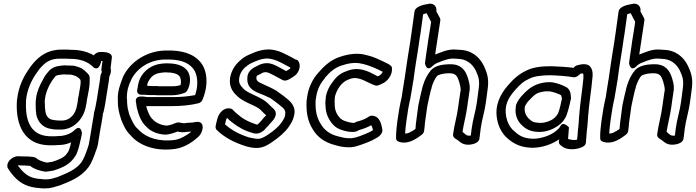

<svg xmlns="http://www.w3.org/2000/svg" viewBox="-20 -794 3856 1064"><path d="M21 131C22 134 22 137 24 139C49 178 84 221 140 238C165 246 191 248 215 250H217C228 250 239 250 251 249C274 246 293 238 306 235C307 235 309 234 310 234C366 212 427 190 470 133C491 103 502 70 514 35L515 34L521 13L522 9C523 4 525 -5 526 -16C527 -24 530 -35 531 -45C532 -56 535 -69 537 -82C538 -89 540 -96 540 -99L541 -103C543 -119 547 -135 549 -152L550 -161C550 -163 551 -166 553 -171C553 -172 554 -173 554 -174L559 -197C562 -213 565 -229 567 -245C571 -273 579 -314 583 -345L586 -370C594 -385 597 -402 593 -418L600 -475C603 -499 571 -506 547 -506H536C525 -506 509 -501 500 -487C469 -506 426 -518 376 -518C369 -518 364 -518 359 -519H318C245 -519 198 -483 163 -442C151 -428 141 -413 134 -402C106 -361 84 -311 76 -253C74 -243 73 -229 73 -221C69 -102 113 6 248 11H280C286 11 290 11 299 10C306 10 313 9 317 9H320C339 7 355 3 374 -5C371 10 367 25 362 38C362 39 361 39 361 40C359 45 357 49 347 62C333 80 303 92 269 103C262 104 251 105 241 107C241 107 240 108 240 108C240 108 239 107 239 107C214 102 189 91 182 83C174 74 143 74 131 73H127C113 73 101 73 86 72C56 68 16 97 21 131ZM126 -250V-252C132 -298 153 -345 175 -378C186 -393 192 -404 199 -412C229 -447 256 -469 311 -469H346C356 -468 362 -468 369 -468C427 -468 467 -451 494 -425C494 -425 519 -395 536 -438C539 -446 540 -450 541 -456H548L542 -413C541 -409 541 -405 543 -402C547 -388 538 -387 537 -376L533 -345C529 -316 521 -275 517 -245C515 -231 512 -215 509 -201L504 -180C502 -174 501 -169 500 -161L499 -152C497 -138 493 -121 491 -105C489 -96 488 -89 487 -82C486 -71 483 -58 481 -45C480 -39 478 -28 476 -16C475 -10 473 0 472 7L466 26C455 59 444 87 430 107C401 145 354 165 299 187C281 192 265 198 252 199C245 200 234 200 225 200C199 198 178 196 160 190C126 180 100 152 78 122C94 123 107 123 118 123C131 125 139 124 147 125C168 143 197 151 223 156C232 158 238 158 245 156C252 155 262 154 273 152C274 152 276 151 277 151C309 140 354 127 385 88C391 80 403 66 408 49C417 27 420 8 425 -11L426 -17C426 -19 428 -21 428 -23C429 -32 432 -41 432 -43L434 -56C434 -56 429 -109 392 -72C376 -56 351 -45 322 -41C311 -41 308 -40 303 -40H299C295 -39 292 -39 286 -39H254C154 -43 120 -118 124 -227C124 -236 124 -243 126 -250ZM178 -234C178 -223 177 -212 178 -202C177 -184 181 -168 181 -162V-159C189 -119 218 -84 267 -79C276 -77 275 -78 278 -77H283C283 -77 288 -76 296 -76H323C396 -80 448 -143 457 -212C457 -212 459 -219 460 -227L462 -243C463 -247 464 -250 464 -252L465 -257C469 -283 477 -310 477 -343V-365C475 -383 459 -392 449 -403L433 -415C432 -416 430 -417 429 -417C418 -422 403 -427 389 -430H385C379 -430 371 -431 360 -431H348C345 -432 341 -432 338 -432C313 -429 274 -430 247 -396C232 -379 224 -365 216 -349C200 -320 185 -289 180 -251ZM228 -237 230 -251C235 -291 261 -341 284 -367C284 -368 285 -368 285 -369C291 -377 298 -378 334 -382C336 -382 343 -381 344 -381H354C361 -381 364 -380 375 -380C382 -379 393 -375 401 -372L416 -362C420 -359 423 -355 426 -351C426 -347 427 -342 427 -337C426 -315 419 -288 415 -259C413 -254 412 -246 412 -243L410 -227C410 -225 408 -220 407 -212C400 -161 367 -128 328 -126H303C302 -126 300 -127 293 -127C287 -128 283 -128 283 -128C282 -128 280 -129 279 -129C251 -131 237 -148 232 -174C231 -186 228 -201 229 -205V-210C228 -219 228 -228 228 -237Z M633 -236C632 -202 640 -165 650 -137V-135C662 -106 675 -71 703 -45C706 -43 707 -39 715 -32C763 16 848 46 952 31C998 24 1040 -2 1070 -28C1076 -33 1087 -41 1095 -57C1114 -97 1100 -127 1059 -117C1046 -114 1037 -115 1014 -113C1013 -113 1012 -112 1011 -112C1000 -110 1000 -111 986 -113L974 -115C970 -116 963 -116 958 -114C940 -107 918 -98 903 -98C872 -100 842 -115 828 -131C811 -145 798 -175 790 -206H933C986 -206 1036 -211 1081 -222C1088 -224 1097 -230 1101 -239C1127 -297 1135 -370 1106 -427C1074 -486 1008 -512 930 -514H893C797 -511 704 -456 662 -369C662 -368 661 -367 661 -366C658 -359 655 -350 651 -339L646 -324C636 -296 631 -265 633 -236ZM683 -245C682 -264 685 -294 692 -314L697 -329C700 -337 705 -344 708 -354C740 -418 810 -461 887 -464H924C993 -462 1038 -440 1060 -399C1078 -362 1077 -310 1061 -267C1024 -260 984 -256 940 -256H799C792 -256 788 -258 774 -259H762C762 -259 725 -262 734 -225C735 -220 736 -210 738 -198C747 -161 761 -118 791 -92C814 -66 853 -50 894 -48H895C920 -48 947 -59 964 -65L971 -64C972 -64 972 -63 972 -63C985 -61 998 -60 1014 -63C1026 -64 1033 -64 1041 -65C1019 -46 981 -24 951 -19C861 -6 791 -32 753 -70C750 -73 748 -76 740 -83C722 -99 710 -128 697 -158C694 -167 694 -170 692 -177C686 -196 684 -220 684 -243C684 -244 683 -244 683 -245ZM740 -294C738 -279 750 -269 761 -269H780C794 -268 805 -267 820 -267H838C849 -266 855 -266 863 -266H931C957 -266 980 -271 1002 -279C1008 -281 1012 -285 1016 -290C1037 -323 1041 -376 1015 -406C990 -436 947 -443 904 -443H896C890 -442 882 -442 874 -441C821 -435 777 -404 755 -357V-355C749 -346 744 -320 743 -309C741 -302 741 -298 740 -294ZM795 -319C796 -324 797 -330 798 -333C798 -334 800 -336 800 -338C815 -369 835 -387 874 -391H875C878 -392 883 -392 894 -393H897C936 -393 963 -386 974 -372C982 -363 986 -339 980 -322C969 -319 954 -316 938 -316H870C862 -316 856 -316 850 -317H827C815 -317 808 -318 795 -319Z M1175 -96C1174 -90 1175 -80 1180 -75C1223 -32 1280 -3 1342 16C1342 16 1343 17 1344 17C1361 21 1387 29 1417 25C1448 21 1476 2 1494 -11C1524 -32 1558 -59 1581 -92C1592 -110 1604 -126 1609 -151L1610 -155C1622 -204 1589 -233 1564 -252C1548 -266 1530 -277 1516 -288C1515 -288 1515 -290 1514 -290C1499 -299 1486 -305 1472 -312C1426 -335 1397 -338 1401 -366C1401 -367 1402 -368 1402 -369C1402 -374 1403 -375 1425 -385C1426 -385 1427 -386 1428 -387C1435 -391 1442 -394 1451 -394C1464 -394 1472 -389 1489 -381C1507 -371 1526 -362 1547 -350C1566 -340 1593 -361 1604 -368C1633 -383 1652 -425 1634 -454C1632 -459 1628 -462 1622 -463C1616 -464 1608 -471 1593 -478C1560 -494 1527 -517 1472 -520H1470C1440 -520 1413 -513 1391 -504C1365 -493 1337 -484 1311 -459C1276 -430 1255 -387 1254 -349C1252 -314 1269 -285 1290 -266C1325 -229 1384 -214 1413 -194L1414 -193C1422 -188 1430 -179 1440 -169C1446 -163 1449 -160 1455 -155C1453 -152 1446 -146 1443 -143C1433 -131 1427 -123 1417 -113L1406 -103C1396 -105 1382 -112 1369 -116C1348 -125 1324 -137 1300 -158C1289 -168 1277 -177 1271 -185C1268 -188 1265 -191 1260 -192C1219 -202 1195 -166 1187 -144C1181 -126 1178 -108 1175 -96ZM1227 -105C1230 -120 1234 -135 1238 -141C1267 -111 1310 -83 1345 -69C1346 -69 1347 -68 1347 -68C1358 -64 1372 -59 1387 -55C1421 -47 1446 -75 1449 -78V-79C1462 -91 1471 -102 1480 -113C1488 -121 1526 -157 1499 -188C1498 -189 1498 -190 1497 -190C1489 -197 1485 -201 1479 -207C1471 -215 1459 -228 1445 -237C1405 -264 1352 -278 1328 -303L1327 -305C1313 -318 1303 -334 1305 -353C1306 -377 1317 -403 1341 -423C1342 -423 1343 -424 1343 -424C1359 -439 1377 -447 1405 -458C1423 -465 1442 -470 1463 -470C1513 -466 1548 -440 1590 -419C1588 -415 1586 -412 1586 -412C1585 -412 1585 -411 1584 -411C1576 -407 1569 -402 1566 -400C1546 -411 1532 -418 1518 -426C1517 -426 1516 -427 1516 -427C1503 -433 1485 -444 1458 -444C1438 -444 1420 -437 1408 -430C1391 -422 1352 -405 1351 -365C1343 -292 1417 -279 1444 -266C1458 -259 1472 -254 1483 -247C1500 -234 1515 -224 1528 -213C1529 -213 1530 -211 1530 -211C1555 -193 1565 -180 1560 -159V-154C1556 -138 1551 -132 1541 -116C1524 -92 1498 -70 1470 -51C1455 -40 1431 -27 1417 -25C1403 -23 1381 -28 1361 -32C1307 -49 1262 -73 1227 -105Z M1679 -235C1676 -171 1685 -122 1713 -78C1737 -36 1779 -4 1837 10C1857 16 1880 22 1909 22H1925C1949 20 1969 12 1987 6C2008 -2 2026 -8 2044 -17L2045 -18C2063 -28 2086 -36 2097 -60C2099 -64 2100 -70 2099 -75C2095 -93 2090 -153 2039 -153C2035 -153 2027 -151 2020 -145C2010 -138 1985 -126 1958 -120C1953 -118 1947 -116 1944 -113H1936C1933 -113 1929 -114 1922 -115C1898 -120 1877 -127 1866 -138C1846 -159 1834 -183 1835 -218V-222L1834 -229C1835 -236 1835 -247 1835 -249L1836 -258C1844 -293 1867 -326 1887 -340C1893 -345 1906 -352 1921 -357C1971 -375 2017 -333 2061 -320C2074 -317 2087 -326 2097 -330C2128 -342 2156 -381 2152 -416C2152 -421 2150 -427 2145 -430C2141 -434 2134 -439 2123 -444C2108 -451 2089 -461 2063 -472C2044 -480 2021 -487 1997 -492C1955 -501 1908 -494 1864 -479C1813 -463 1775 -427 1744 -391C1714 -358 1689 -310 1682 -256ZM1729 -238 1732 -256C1738 -300 1758 -336 1780 -360V-362C1807 -394 1835 -419 1873 -431C1911 -444 1948 -449 1980 -442C2029 -432 2066 -414 2101 -396C2097 -386 2087 -378 2085 -377C2084 -377 2083 -375 2082 -375C2079 -374 2075 -372 2073 -371C2045 -384 1983 -430 1909 -403C1895 -398 1877 -392 1860 -379C1837 -362 1822 -338 1809 -319C1798 -301 1790 -280 1786 -260L1785 -249C1784 -238 1783 -228 1783 -225C1782 -220 1784 -215 1784 -210C1784 -164 1802 -129 1827 -102C1848 -79 1881 -70 1907 -65C1914 -64 1921 -63 1930 -63H1939C1952 -63 1963 -69 1969 -73C1996 -80 2021 -91 2037 -100C2041 -95 2044 -84 2047 -73C2043 -70 2034 -65 2026 -61C2012 -54 1995 -48 1975 -40C1959 -34 1944 -30 1929 -28H1916C1893 -28 1877 -32 1855 -38C1808 -49 1776 -74 1757 -108C1735 -143 1727 -179 1729 -238Z M2182 -123C2178 -90 2174 -58 2175 -28C2175 -20 2179 -13 2187 -10C2214 2 2247 -5 2270 -17C2289 -26 2305 -38 2318 -48C2324 -53 2329 -60 2330 -67L2333 -90C2333 -94 2334 -99 2335 -114L2348 -206C2354 -234 2361 -268 2368 -296L2372 -307V-311C2372 -312 2373 -313 2373 -314C2380 -336 2389 -356 2402 -373C2408 -379 2433 -387 2461 -388H2470C2506 -388 2514 -373 2524 -342C2529 -324 2533 -311 2533 -294L2531 -284C2529 -267 2526 -248 2523 -229L2519 -200C2513 -152 2498 -104 2491 -51C2490 -44 2492 -36 2497 -31C2503 -25 2508 -23 2509 -22C2510 -21 2512 -21 2513 -20L2531 -6C2541 2 2556 8 2573 8C2598 8 2634 -1 2637 -26L2644 -83C2650 -129 2666 -176 2673 -229L2683 -305C2691 -363 2676 -397 2661 -430C2637 -478 2594 -517 2524 -518C2522 -518 2516 -519 2511 -519C2463 -524 2425 -504 2392 -492V-495L2398 -535C2405 -585 2413 -630 2420 -680C2421 -684 2420 -690 2418 -694L2398 -731C2403 -758 2382 -782 2347 -771C2329 -768 2281 -759 2277 -730L2260 -608C2257 -584 2253 -562 2249 -535C2245 -508 2240 -482 2236 -453C2232 -427 2228 -398 2224 -371C2223 -361 2221 -351 2219 -341V-339C2215 -311 2210 -287 2206 -256C2196 -213 2188 -168 2182 -123ZM2232 -123C2238 -167 2245 -211 2255 -253V-255C2259 -281 2265 -308 2269 -338C2272 -350 2273 -361 2274 -371C2277 -396 2282 -425 2286 -453C2290 -480 2295 -506 2299 -535C2302 -560 2306 -582 2310 -608L2325 -715C2330 -717 2337 -719 2344 -721L2347 -715L2369 -673C2363 -626 2354 -583 2348 -535L2342 -495L2335 -444C2335 -444 2342 -392 2377 -428C2386 -437 2399 -445 2413 -449C2414 -449 2414 -450 2415 -450C2443 -461 2472 -472 2500 -469H2508C2510 -469 2512 -468 2514 -468C2564 -468 2597 -441 2616 -404C2631 -371 2639 -351 2633 -305L2623 -229C2617 -182 2601 -135 2594 -83L2589 -43C2586 -42 2583 -42 2580 -42C2573 -42 2567 -44 2564 -46L2548 -59C2544 -62 2544 -63 2543 -64C2550 -108 2562 -151 2569 -200L2573 -229C2575 -246 2578 -265 2581 -284L2583 -297C2585 -324 2578 -344 2573 -362C2561 -400 2539 -438 2477 -438H2468C2437 -437 2393 -433 2366 -403V-402C2347 -379 2333 -350 2326 -326C2322 -315 2322 -315 2322 -313L2319 -303V-302C2312 -273 2304 -240 2298 -209L2285 -110C2285 -105 2283 -97 2283 -86L2282 -79C2271 -71 2262 -66 2253 -62C2252 -62 2252 -60 2251 -60C2248 -58 2234 -54 2225 -54C2226 -75 2229 -98 2232 -123Z M2735 -132C2742 -95 2757 -64 2781 -38C2817 -3 2857 23 2928 25C2986 25 3039 5 3079 -22L3077 -9C3076 -1 3081 7 3087 11L3100 21C3131 40 3181 35 3212 18C3220 14 3226 5 3227 -4L3229 -31C3230 -44 3231 -55 3232 -69L3235 -93C3237 -108 3237 -127 3239 -148C3243 -194 3245 -212 3251 -259C3256 -299 3260 -326 3263 -363C3265 -379 3266 -400 3256 -417C3239 -451 3191 -435 3178 -432C3171 -430 3164 -426 3159 -418C3122 -423 3071 -426 3037 -427C2989 -427 2939 -424 2897 -403C2855 -383 2828 -359 2795 -321C2751 -270 2720 -209 2735 -132ZM2785 -148C2774 -207 2794 -248 2831 -291C2862 -327 2881 -343 2915 -359H2916C2940 -372 2986 -377 3030 -377C3067 -376 3125 -372 3157 -366C3173 -363 3189 -378 3196 -385V-386C3204 -387 3209 -387 3211 -387C3213 -384 3214 -373 3213 -362V-361C3210 -326 3206 -299 3201 -259C3195 -212 3193 -192 3189 -146C3187 -123 3187 -106 3185 -93L3182 -66V-65C3182 -56 3180 -42 3179 -29L3178 -20C3156 -15 3140 -21 3128 -24C3130 -48 3131 -62 3133 -88C3133 -88 3100 -126 3085 -94C3081 -86 3069 -74 3062 -69C3036 -46 2982 -25 2934 -25C2876 -27 2853 -45 2820 -76C2802 -95 2791 -118 2785 -148ZM2838 -199C2832 -156 2849 -122 2871 -101C2896 -77 2919 -65 2963 -63H2972C3011 -63 3048 -80 3071 -96C3093 -110 3111 -132 3120 -157C3131 -186 3138 -220 3144 -247C3144 -250 3145 -253 3144 -255C3143 -268 3143 -293 3122 -309H3121C3101 -322 3068 -333 3045 -337C3031 -340 3018 -338 3008 -338H3005C2947 -330 2916 -310 2881 -273C2861 -253 2849 -235 2842 -218C2838 -210 2839 -204 2838 -199ZM2888 -199 2889 -204C2893 -214 2901 -227 2915 -241C2948 -275 2954 -281 3003 -288H3027C3028 -288 3028 -287 3029 -287C3045 -285 3077 -274 3088 -267C3090 -265 3092 -262 3094 -247C3089 -222 3082 -191 3074 -169C3071 -160 3056 -142 3048 -137C3034 -125 3002 -113 2978 -113H2971C2935 -115 2929 -119 2908 -139C2895 -152 2885 -174 2888 -199Z M3313 -123C3309 -90 3305 -58 3306 -28C3306 -20 3310 -13 3318 -10C3345 2 3378 -5 3401 -17C3420 -26 3436 -38 3449 -48C3455 -53 3460 -60 3461 -67L3464 -90C3464 -94 3465 -99 3466 -114L3479 -206C3485 -234 3492 -268 3499 -296L3503 -307V-311C3503 -312 3504 -313 3504 -314C3511 -336 3520 -356 3533 -373C3539 -379 3564 -387 3592 -388H3601C3637 -388 3645 -373 3655 -342C3660 -324 3664 -311 3664 -294L3662 -284C3660 -267 3657 -248 3654 -229L3650 -200C3644 -152 3629 -104 3622 -51C3621 -44 3623 -36 3628 -31C3634 -25 3639 -23 3640 -22C3641 -21 3643 -21 3644 -20L3662 -6C3672 2 3687 8 3704 8C3729 8 3765 -1 3768 -26L3775 -83C3781 -129 3797 -176 3804 -229L3814 -305C3822 -363 3807 -397 3792 -430C3768 -478 3725 -517 3655 -518C3653 -518 3647 -519 3642 -519C3594 -524 3556 -504 3523 -492V-495L3529 -535C3536 -585 3544 -630 3551 -680C3552 -684 3551 -690 3549 -694L3529 -731C3534 -758 3513 -782 3478 -771C3460 -768 3412 -759 3408 -730L3391 -608C3388 -584 3384 -562 3380 -535C3376 -508 3371 -482 3367 -453C3363 -427 3359 -398 3355 -371C3354 -361 3352 -351 3350 -341V-339C3346 -311 3341 -287 3337 -256C3327 -213 3319 -168 3313 -123ZM3363 -123C3369 -167 3376 -211 3386 -253V-255C3390 -281 3396 -308 3400 -338C3403 -350 3404 -361 3405 -371C3408 -396 3413 -425 3417 -453C3421 -480 3426 -506 3430 -535C3433 -560 3437 -582 3441 -608L3456 -715C3461 -717 3468 -719 3475 -721L3478 -715L3500 -673C3494 -626 3485 -583 3479 -535L3473 -495L3466 -444C3466 -444 3473 -392 3508 -428C3517 -437 3530 -445 3544 -449C3545 -449 3545 -450 3546 -450C3574 -461 3603 -472 3631 -469H3639C3641 -469 3643 -468 3645 -468C3695 -468 3728 -441 3747 -404C3762 -371 3770 -351 3764 -305L3754 -229C3748 -182 3732 -135 3725 -83L3720 -43C3717 -42 3714 -42 3711 -42C3704 -42 3698 -44 3695 -46L3679 -59C3675 -62 3675 -63 3674 -64C3681 -108 3693 -151 3700 -200L3704 -229C3706 -246 3709 -265 3712 -284L3714 -297C3716 -324 3709 -344 3704 -362C3692 -400 3670 -438 3608 -438H3599C3568 -437 3524 -433 3497 -403V-402C3478 -379 3464 -350 3457 -326C3453 -315 3453 -315 3453 -313L3450 -303V-302C3443 -273 3435 -240 3429 -209L3416 -110C3416 -105 3414 -97 3414 -86L3413 -79C3402 -71 3393 -66 3384 -62C3383 -62 3383 -60 3382 -60C3379 -58 3365 -54 3356 -54C3357 -75 3360 -98 3363 -123Z"/></svg>

Font: Hussar Pisanka
Style: OutKur
Weight: 400
Designer: Robert Jablonski
Foundry: Cannot Into Space Fonts
Version: Version 1.070